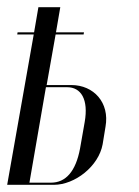

<svg xmlns="http://www.w3.org/2000/svg" viewBox="-37 -515 388 535"><path d="M93 -278 118 -419H196L197 -425H119L131 -495H70L58 -425H12L11 -419H57L-17 0H113C172 0 238 -52 249 -113L257 -162C269 -229 224 -278 162 -278ZM186 -101C174 -37 146 -6 105 -6H45L91 -272H150C189 -272 210 -238 199 -175Z"/></svg>

Font: Moniqa Ita Display
Style: Italic
Weight: 400
Italic angle: -10°
Designer: Rajesh Rajput
Foundry: Rajesh Rajput
Version: Version 1.000